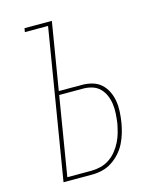

<svg xmlns="http://www.w3.org/2000/svg" viewBox="-111 -812 722 888"><g transform="rotate(-15 250.0 -367.5)"><path d="M82 0 200 -717H89L92 -735H223L170 -413H281Q307 -413 331 -406Q355 -399 372.5 -383Q390 -367 400.5 -345Q411 -323 415 -298.5Q419 -274 417.5 -248Q416 -222 412 -197Q408 -173 401 -149Q394 -125 382.5 -102Q371 -79 353.5 -59.5Q336 -40 314.5 -26Q293 -12 268.5 -6Q244 0 220 0ZM105 -18H220Q242 -18 264.5 -23.5Q287 -29 306.5 -42Q326 -55 341 -73.5Q356 -92 366.5 -113Q377 -134 383 -156Q389 -178 393 -199Q396 -222 397.5 -245Q399 -268 396 -290Q393 -312 384.5 -332Q376 -352 361 -367Q346 -382 325 -388.5Q304 -395 281 -395H167Z"/></g></svg>

Font: Iosevka SS18 Thin
Style: Italic
Weight: 100
Italic angle: -9°
Monospace: yes
Designer: Belleve Invis
Foundry: Belleve Invis
Version: Version 25.1.1; ttfautohint (v1.8.4)